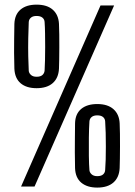

<svg xmlns="http://www.w3.org/2000/svg" viewBox="-20 -824 598 848"><path d="M73 0 424 -800H484L132.5 0ZM409.5 4.5Q365 4.5 339 -17.2Q313 -39 311.5 -81.5Q310.5 -121.5 310.5 -151.8Q310.5 -182 310.8 -211.8Q311 -241.5 311.5 -279.5Q312.5 -321 338.5 -342.8Q364.5 -364.5 409.5 -364.5Q455.5 -364.5 481 -342Q506.5 -319.5 508.5 -279.5Q509.5 -259.5 509.8 -232.2Q510 -205 510 -176.5Q510 -148 509.5 -122.8Q509 -97.5 508.5 -82Q506.5 -40.5 481 -18Q455.5 4.5 409.5 4.5ZM409.5 -46Q427 -46 435.5 -53.8Q444 -61.5 444.5 -73.5Q446 -91.5 446.8 -119Q447.5 -146.5 447.5 -177.5Q447.5 -208.5 446.8 -237.5Q446 -266.5 444.5 -287.5Q444 -299.5 435.2 -307Q426.5 -314.5 409.5 -314.5Q393.5 -314.5 384.8 -307.2Q376 -300 375 -288Q373 -258 372.5 -216.5Q372 -175 372.5 -135.8Q373 -96.5 375 -72Q376 -62 384.8 -54Q393.5 -46 409.5 -46ZM141.5 -434.5Q97 -434.5 71.2 -456.2Q45.5 -478 43.5 -520.5Q42.5 -560.5 42.2 -590.8Q42 -621 42.5 -650.8Q43 -680.5 43.5 -718.5Q45 -760 70.8 -781.8Q96.5 -803.5 141.5 -803.5Q188 -803.5 213.2 -781Q238.5 -758.5 240.5 -718.5Q241.5 -698.5 241.8 -671.2Q242 -644 242 -615.5Q242 -587 241.5 -561.8Q241 -536.5 240.5 -521Q238.5 -479.5 213 -457Q187.5 -434.5 141.5 -434.5ZM141.5 -485Q159 -485 167.5 -492.8Q176 -500.5 177 -512.5Q178 -530.5 178.8 -558Q179.5 -585.5 179.5 -616.5Q179.5 -647.5 179 -676.5Q178.5 -705.5 177 -726.5Q176.5 -738.5 167.5 -746Q158.5 -753.5 141.5 -753.5Q125.5 -753.5 116.8 -746.2Q108 -739 107 -727Q105.5 -697 104.8 -655.5Q104 -614 104.8 -574.8Q105.5 -535.5 107 -511Q108 -501 116.8 -493Q125.5 -485 141.5 -485Z"/></svg>

Font: Big Shoulders
Style: Regular
Weight: 400
Designer: Patric King
Foundry: XO Type Co
Version: Version 2.002